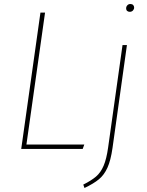

<svg xmlns="http://www.w3.org/2000/svg" viewBox="-20 -744 735 959"><path d="M205 -681 112 -22H401L393 0H86L182 -681ZM396 178Q436 158 459.5 138Q483 118 497.5 84Q512 50 520 -7L592 -519H614L542 -5Q533 58 516.5 94Q500 130 474 151.5Q448 173 402 195ZM610 -702Q610 -711 616 -717.5Q622 -724 631 -724Q640 -724 645 -719Q650 -714 650 -706Q650 -698 644 -691.5Q638 -685 628 -685Q620 -685 615 -689.5Q610 -694 610 -702Z"/></svg>

Font: Fira Sans Thin
Style: Italic
Weight: 250
Italic angle: -8°
Designer: Carrois Corporate & Edenspiekermann AG
Foundry: Carrois Corporate GbR & Edenspiekermann AG
Version: Version 4.203